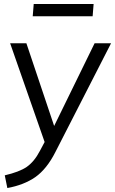

<svg xmlns="http://www.w3.org/2000/svg" viewBox="-20 -721 580 968"><path d="M540 -503 259 46Q216 131 158 172Q100 212 17 227L4 163Q77 146 114 121Q153 94 181 40L205 -5L31 -503H113L253 -86L457 -503ZM145 -639 150 -701H452L447 -639Z"/></svg>

Font: PRinguin Sans
Style: Italic
Weight: 400
Designer: Vernon Adams
Foundry: Vernon Adams
Version: ""